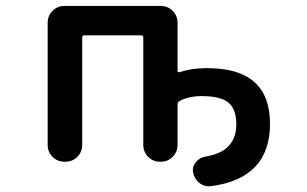

<svg xmlns="http://www.w3.org/2000/svg" viewBox="-20 -567 1040 651"><path d="M634.8 17.6Q633.8 13.7 633.8 9.8Q633.8 -4.9 644.5 -17.6Q657.2 -33.2 677.7 -36.1Q721.7 -43.9 746.1 -63.5Q781.2 -91.8 781.2 -145.5Q781.2 -196.3 754.9 -218.8Q728.5 -241.2 663.1 -241.2Q621.1 -241.2 588.9 -224.6Q582 -220.7 582 -212.9V-76.2Q582 -51.8 565.4 -35.2Q548.8 -18.6 524.4 -18.6H523.4Q499 -18.6 482.4 -35.2Q465.8 -51.8 465.8 -76.2V-440.4Q465.8 -447.3 458 -447.3H266.6Q258.8 -447.3 258.8 -440.4V-76.2Q258.8 -51.8 242.2 -35.2Q225.6 -18.6 201.2 -18.6H199.2Q174.8 -18.6 158.2 -35.2Q141.6 -51.8 141.6 -76.2V-489.3Q141.6 -513.7 158.2 -530.3Q174.8 -546.9 199.2 -546.9H524.4Q548.8 -546.9 565.4 -530.3Q582 -513.7 582 -489.3V-326.2Q582 -324.2 584.5 -322.8Q586.9 -321.3 588.9 -322.3Q629.9 -335.9 677.7 -335.9Q680.7 -335.9 683.6 -335.9Q895.5 -335.9 895.5 -147.5Q895.5 39.1 693.4 64.5Q690.4 64.5 686.5 64.5Q669.9 64.5 655.3 52.7Q638.7 39.1 634.8 17.6Z"/></svg>

Font: Rounded Mgen+ 1mn medium
Style: Regular
Weight: 500
Designer: [Source Han Sans]
Ryoko NISHIZUKA  (kana & ideographs); Paul D. Hunt (Latin, Greek & Cyrillic); Wenlong ZHANG  (bopomofo
Version: Version 1.059.20150602